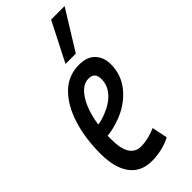

<svg xmlns="http://www.w3.org/2000/svg" viewBox="-254 -838 896 896"><g transform="rotate(-45 193.5 -390.0)"><path d="M291 -20Q263 -5 229.5 2.5Q196 10 165 10Q93 10 55.5 -40.5Q18 -91 18 -184Q18 -286 44 -368.5Q70 -451 119.5 -500Q169 -549 241 -549Q294 -549 321 -520Q348 -491 348 -445Q348 -374 302 -319.5Q256 -265 182 -239Q141 -224 101 -220Q101 -209 101 -197Q101 -133 120.5 -103.5Q140 -74 177 -74Q199 -74 223 -79.5Q247 -85 275 -97ZM227 -472Q185 -472 152.5 -422Q120 -372 107 -288Q136 -292 164 -304Q212 -323 240 -355Q268 -387 268 -428Q268 -472 227 -472ZM199 -596 298 -790H387L267 -596Z"/></g></svg>

Font: Georama Condensed Medium
Style: Italic
Weight: 500
Width: 3
Italic angle: -9°
Designer: Jean-Baptiste Levee
Foundry: Production Type
Version: Version 1.000